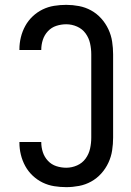

<svg xmlns="http://www.w3.org/2000/svg" viewBox="-20 -763 540 791"><path d="M253 8Q228 8 203 4Q178 0 155.5 -11Q133 -22 114.5 -39.5Q96 -57 84 -79Q72 -101 66 -125.5Q60 -150 60 -175V-178H150V-177Q150 -156 156.5 -136Q163 -116 177.5 -100.5Q192 -85 212 -78.5Q232 -72 253 -72Q276 -72 297.5 -81.5Q319 -91 332.5 -109.5Q346 -128 351 -150.5Q356 -173 356 -196V-539Q356 -562 351 -584.5Q346 -607 332.5 -625.5Q319 -644 297.5 -653.5Q276 -663 253 -663Q232 -663 212 -656.5Q192 -650 177.5 -634.5Q163 -619 156.5 -599Q150 -579 150 -558V-557H60V-560Q60 -585 66 -609.5Q72 -634 84 -656Q96 -678 114.5 -695.5Q133 -713 155.5 -724Q178 -735 203 -739Q228 -743 253 -743Q279 -743 305.5 -738Q332 -733 355.5 -720Q379 -707 397 -687Q415 -667 426.5 -642.5Q438 -618 442 -591.5Q446 -565 446 -539V-196Q446 -170 442 -143.5Q438 -117 426.5 -92.5Q415 -68 397 -48Q379 -28 355.5 -15Q332 -2 305.5 3Q279 8 253 8Z"/></svg>

Font: Iosevka SS18 Medium
Style: Regular
Weight: 500
Monospace: yes
Designer: Belleve Invis
Foundry: Belleve Invis
Version: Version 25.1.1; ttfautohint (v1.8.4)